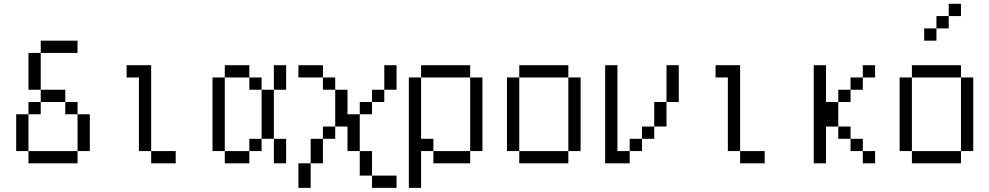

<svg xmlns="http://www.w3.org/2000/svg" viewBox="-20 -832 5040 978"><path d="M375 -562.5V-625H187.5V-562.5H125V-375H187.5V-312.5H125V-250H62.5V-62.5H125V0H375V-62.5H125V-250H187.5V-312.5H312.5V-250H375V-62.5H437.5V-250H375V-312.5H312.5V-375H187.5V-562.5Z M875 0V-62.5H750V0ZM750 -62.5V-500H625V-437.5H687.5Q687.5 -437.5 687.5 -62.5Z M1125 -62.5V0H1250V-62.5ZM1125 -62.5Q1125 -62.5 1125 -437.5H1062.5Q1062.5 -437.5 1062.5 -62.5ZM1250 -62.5H1312.5V-125H1250ZM1375 -125Q1375 -125 1375 0H1437.5Q1437.5 0 1437.5 -125ZM1312.5 -125H1375Q1375 -125 1375 -375H1312.5Q1312.5 -375 1312.5 -125ZM1312.5 -375V-437.5H1250V-375ZM1375 -375H1437.5Q1437.5 -375 1437.5 -500H1375Q1375 -500 1375 -375ZM1125 -437.5H1250V-500H1125Z M2000 125V62.5H1875V125ZM1500 0Q1500 0 1500 125H1562.5Q1562.5 125 1562.5 0ZM1875 62.5Q1875 62.5 1875 -62.5H1812.5Q1812.5 -62.5 1812.5 62.5ZM1562.5 0H1625Q1625 0 1625 -125H1562.5Q1562.5 -125 1562.5 0ZM1812.5 -62.5V-250H1750Q1750 -250 1750 -375H1687.5V-187.5H1625V-125H1687.5V-187.5H1750Q1750 -187.5 1750 -62.5ZM1812.5 -250H1875V-312.5H1812.5ZM1875 -312.5H1937.5V-375H1875ZM1687.5 -375V-437.5H1625V-375ZM1937.5 -375H2000Q2000 -375 2000 -500H1937.5Q1937.5 -500 1937.5 -375ZM1625 -437.5V-500H1500V-437.5Z M2062.5 -437.5V125H2125V-62.5H2187.5V0H2375V-62.5H2187.5V-125H2125V-437.5ZM2375 -62.5H2437.5Q2437.5 -62.5 2437.5 -437.5H2375Q2375 -437.5 2375 -62.5ZM2125 -437.5H2375V-500H2125Z M2625 -62.5V0H2875V-62.5ZM2625 -62.5Q2625 -62.5 2625 -437.5H2562.5Q2562.5 -437.5 2562.5 -62.5ZM2875 -62.5H2937.5Q2937.5 -62.5 2937.5 -437.5H2875Q2875 -437.5 2875 -62.5ZM2625 -437.5H2875V-500H2625Z M3062.5 -500Q3062.5 -500 3062.5 0H3187.5V-62.5H3125V-500ZM3187.5 -62.5H3250V-125H3187.5ZM3250 -125H3312.5V-187.5H3250ZM3312.5 -187.5H3375Q3375 -187.5 3375 -312.5H3312.5Q3312.5 -312.5 3312.5 -187.5ZM3375 -312.5H3437.5V-500H3375Z M3875 0V-62.5H3750V0ZM3750 -62.5V-500H3625V-437.5H3687.5Q3687.5 -437.5 3687.5 -62.5Z M4437.5 0V-62.5H4375V0ZM4437.5 -437.5V-500H4375V-437.5H4312.5V-375H4250V-312.5H4187.5V-500H4125Q4125 -500 4125 0H4187.5V-187.5H4250V-125H4312.5V-62.5H4375V-125H4312.5V-187.5H4250Q4250 -187.5 4250 -312.5H4312.5V-375H4375V-437.5Z M4875 -750V-812.5H4812.5V-750H4750V-687.5H4687.5V-625H4750V-687.5H4812.5V-750ZM4625 -62.5V0H4875V-62.5ZM4625 -62.5Q4625 -62.5 4625 -437.5H4562.5Q4562.5 -437.5 4562.5 -62.5ZM4875 -62.5H4937.5Q4937.5 -62.5 4937.5 -437.5H4875Q4875 -437.5 4875 -62.5ZM4625 -437.5H4875V-500H4625Z"/></svg>

Font: Unifont
Style: Regular
Weight: 500
Version: Version 15.1.04